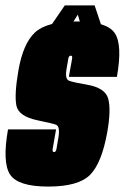

<svg xmlns="http://www.w3.org/2000/svg" viewBox="-35 -682 459 707"><path d="M142.5 5Q31.5 5 2.2 -39.2Q-27 -83.5 -5.5 -205.5H171.5Q161 -146 159 -134Q157.5 -125.5 161 -123Q162 -122 164 -122Q171 -122 173 -134Q175 -146 179.5 -172Q187.5 -217 171.2 -222.8Q155 -228.5 105.5 -238.5Q33 -253 25.2 -293.8Q17.5 -334.5 33 -423.5Q50 -521 93.2 -562Q136.5 -603 247.5 -603Q358.5 -603 387.5 -560.2Q416.5 -517.5 395.5 -399H218.5Q228.5 -455 230.5 -466Q232 -473.5 229 -476Q227.5 -477 225.5 -477Q218.5 -477 216.5 -466Q214.5 -455 210.5 -431Q203 -391 219.2 -384.8Q235.5 -378.5 283.5 -370.5Q352.5 -359 363.5 -318.5Q374.5 -278 360 -195.5Q339.5 -81 296.5 -38Q253.5 5 142.5 5ZM131.5 -557 203.5 -662H313.5L348.5 -557H272.5L251.5 -628L206.5 -557Z"/></svg>

Font: Anybody UltraCondensed Black
Style: Italic
Weight: 900
Width: 1
Italic angle: -10°
Designer: Tyler Finck
Foundry: Etcetera Type Company
Version: Version 1.010; ttfautohint (v1.8.3) -l 8 -r 50 -G 200 -x 14 